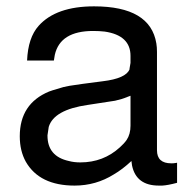

<svg xmlns="http://www.w3.org/2000/svg" viewBox="-20 -559 596 602"><path d="M535.2 -48.8V14.2Q505.9 22 488.8 22.9H487.8H478Q407.2 22.9 394 -40L392.1 -54.2Q363.8 -27.8 336.9 -12.2Q280.8 22.9 213.9 22.9Q104 22.9 61 -51.8Q42 -85.9 42 -131.8Q42 -233.9 133.8 -272L145 -275.9L179.2 -286.1Q188 -288.1 198.2 -290Q228 -294.9 301.8 -304.2Q375 -313 386.2 -341.8V-342.8V-344.2L389.2 -361.8V-383.8Q389.2 -448.2 308.1 -460Q291 -461.9 272 -461.9Q168.9 -461.9 151.9 -387.2Q149.9 -377.9 148.9 -369.1H64.9Q67.9 -440.9 101.1 -478Q155.8 -539.1 274.9 -539.1Q451.2 -539.1 470.2 -422.9Q472.2 -411.1 472.2 -396V-87.9Q472.2 -46.9 517.1 -46.9H519Q524.9 -46.9 529.8 -47.9H530.8ZM389.2 -165V-258.8L378.9 -254.9Q362.8 -248 340.8 -243.2L254.9 -230Q148.9 -214.8 132.8 -161.1L128.9 -134.8V-133.8Q128.9 -68.8 195.8 -54.2Q211.9 -49.8 231.9 -49.8Q304.2 -49.8 356 -97.2Q369.1 -108.9 377 -120.1Q389.2 -138.2 389.2 -165Z"/></svg>

Font: SolaimanLipi
Style: Normal
Weight: 400
Designer: Solaiman Karim
Foundry: Al Mamun Sumon
Version: Version 2.000